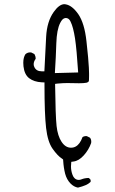

<svg xmlns="http://www.w3.org/2000/svg" viewBox="-20 -772 540 902"><path d="M273.4 -680.2Q280.8 -687.5 290.5 -687.5Q293 -687.5 296.9 -686Q306.2 -682.6 312 -669.4Q324.2 -644.5 332.5 -591.3Q340.3 -539.6 347.2 -431.6L237.8 -428.7Q242.7 -505.4 244.6 -568.8Q246.6 -632.3 262.7 -664.1Q268.1 -674.8 273.4 -680.2ZM405.8 73.2Q402.3 67.4 396.5 64Q377.4 64.5 363.3 70.3Q356.4 73.2 350.1 73.2Q338.4 73.2 330.1 64.9Q324.2 59.1 320.8 49.8Q313.5 30.8 313.5 9.8Q313.5 4.4 314.9 -11.7L325.2 -13.2Q350.1 -16.1 373.5 -42Q397 -67.9 408.2 -100.1Q408.7 -103.5 408.7 -106.4Q408.7 -117.7 402.8 -125L388.2 -132.3Q386.7 -132.8 383.5 -132.8Q380.4 -132.8 376 -131.6Q371.6 -130.4 367.7 -127.9Q355.5 -94.2 335.4 -83.5Q325.7 -78.1 313.5 -78.1Q287.6 -78.1 269.3 -105.7Q251 -133.3 245.8 -179.9Q240.7 -226.6 238.8 -377.9L250.5 -379.4Q275.9 -381.8 295.9 -381.8Q315.9 -381.8 328.4 -381.3Q340.8 -380.9 351.1 -380.9Q373 -380.9 386.2 -383.3Q393.6 -385.3 396.5 -389.2Q397.9 -391.6 397.9 -396Q397.9 -400.4 398.2 -405.3Q398.4 -410.2 398.4 -415.5Q398.4 -420.9 398.4 -426.8Q397.9 -439 397.5 -453.6Q396 -490.2 386.2 -578.1Q377 -663.1 347.7 -705.6Q319.3 -746.1 289.1 -751.5Q286.1 -752.4 282.7 -752.4Q258.3 -752.4 232.4 -715.8Q200.7 -671.4 196.8 -599.6L188.5 -437H175.8Q150.9 -437 141.6 -456.5Q138.2 -462.9 138.2 -470.2Q138.2 -482.9 147.5 -495.6Q147.5 -496.6 147.5 -499.8Q147.5 -502.9 146 -508.1Q144.5 -513.2 141.6 -518.1L127 -525.4Q124 -525.9 121.6 -525.9Q109.4 -525.9 99.6 -517.6Q89.4 -502.4 89.4 -477.1Q89.4 -469.2 90.3 -460.4Q94.7 -421.9 116.7 -404.8Q139.6 -387.2 176.3 -385.3L189 -384.8V-372.1Q189 -236.3 196.5 -170.9Q204.1 -105.5 227.1 -73.2Q250.5 -40 271 -26.9L276.4 -22.9L276.9 -16.6Q278.8 15.6 286.1 44.4Q293.5 71.8 311.5 90.3Q327.1 106 346.2 109.4Q388.7 99.1 403.3 84.5L405.8 82Z"/></svg>

Font: NaikaiFont
Style: ExtraLight
Weight: 200
Version: Version 1.89